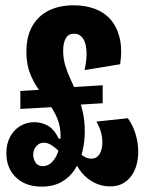

<svg xmlns="http://www.w3.org/2000/svg" viewBox="-20 -692 546 724"><path d="M137.7 11.7Q76 11.7 40 -23.3Q4 -58.3 4 -114.3Q4 -150 18.1 -176.1Q32.2 -202.2 56.2 -216.8Q80.3 -231.3 109.3 -231.3Q136.2 -231.3 160.1 -218.2Q184 -205.2 201.8 -168.8H212.7L212.2 -111.8Q192.3 -132.7 176.2 -143.3Q160.2 -154 145.8 -154Q128.5 -154 116.8 -140.7Q105.2 -127.3 105.2 -108.5Q105.2 -93.2 113.9 -79.3Q122.7 -65.5 141.3 -65.5Q161.3 -65.5 176.3 -80.9Q191.3 -96.3 199.9 -121.9Q208.5 -147.5 208.5 -176.5Q208.5 -217 195.4 -246.9Q182.3 -276.8 163.2 -302.8Q144 -328.8 124.8 -355.9Q105.7 -383 92.6 -416.9Q79.5 -450.8 79.5 -497Q79.5 -553.2 101.1 -592.2Q122.7 -631.2 162.6 -651.6Q202.5 -672 258.5 -672Q300.7 -672 336.2 -659.2Q371.8 -646.5 396.2 -619.3Q420.5 -592.2 430.9 -550.4Q441.3 -508.7 433.2 -449.7L299 -427.8Q308.7 -473.2 305.9 -503.6Q303.2 -534 291.2 -549.5Q279.2 -565 259.2 -565Q238.2 -565 228.2 -547.8Q218.2 -530.5 218.2 -501.2Q218.2 -471.3 226.2 -444.7Q234.3 -418 246.8 -391.3Q259.3 -364.7 271.4 -335.5Q283.5 -306.3 291.6 -272.1Q299.7 -237.8 299.7 -196.5Q299.7 -157.8 290.7 -120.5Q281.7 -83.2 262.3 -53.3Q243 -23.5 211.9 -5.9Q180.8 11.7 137.7 11.7ZM56.8 -281.2V-349L206.7 -357.8L210.8 -290ZM395.3 10.8Q361.5 10.8 333.4 -4.3Q305.3 -19.5 286.8 -42.7Q268.3 -65.8 261 -89.2L243.2 -90.3L265 -131.3Q272.8 -122.5 280.1 -115.2Q287.3 -108 294.6 -103.2Q301.8 -98.5 309 -96.1Q316.2 -93.7 324 -93.7Q339.2 -93.7 348.2 -102.3Q357.3 -111 361.7 -124.9Q366 -138.8 366 -155.3Q366 -170.7 363 -184.7Q360 -198.7 354.9 -211Q349.8 -223.3 343.3 -233.5L462.2 -246.2Q481.2 -219.5 491.2 -186.5Q501.2 -153.5 501.2 -119.8Q501.2 -94 494.9 -70.5Q488.7 -47 475.3 -28.7Q462 -10.3 442.4 0.2Q422.8 10.8 395.3 10.8ZM221.3 -293.8V-361.5L367.2 -370.5V-302.7Z"/></svg>

Font: Bricolage Grotesque 96pt ExtraBold Condensed
Style: Regular
Weight: 800
Width: 3
Version: Version 1.001;gftools[0.9.33.dev8+g029e19f]